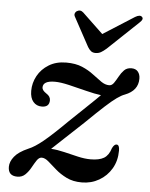

<svg xmlns="http://www.w3.org/2000/svg" viewBox="-51 -726 610 779"><g transform="rotate(5 254.0 -337.0)"><path d="M450.5 -131.5Q450.5 -90 431.8 -58Q413 -26 381.2 -7.8Q349.5 10.5 311 10.5Q275 10.5 248.8 -2.5Q222.5 -15.5 203.2 -32.5Q184 -49.5 169 -62.5Q154 -75.5 141 -75.5Q130 -75.5 121.2 -62.5Q112.5 -49.5 103.2 -32.5Q94 -15.5 81 -2.8Q68 10 48.5 10Q11 10 11 -27Q11 -48 27.8 -69Q44.5 -90 83.5 -107Q108.5 -117 142.5 -144.8Q176.5 -172.5 237 -232.5Q280.5 -274.5 311 -303.2Q341.5 -332 358 -349Q333 -352 296.8 -361.2Q260.5 -370.5 225.2 -378.8Q190 -387 167.5 -387Q119 -387 119 -359.5Q119 -348 136.5 -336.5Q153.5 -326 153.5 -310.5Q153.5 -282 122.5 -282Q101 -282 87.8 -297.5Q74.5 -313 74.5 -342Q74.5 -374 90.2 -403Q106 -432 135.8 -450.2Q165.5 -468.5 206.5 -468.5Q245 -468.5 271.8 -457Q298.5 -445.5 318.2 -430.2Q338 -415 354.5 -403.5Q371 -392 387.5 -392Q398.5 -392 406.5 -403.5Q414.5 -415 422.8 -430.2Q431 -445.5 442.2 -457Q453.5 -468.5 472 -468.5Q489.5 -468.5 498.5 -457.5Q507.5 -446.5 507.5 -429Q507.5 -380.5 454.5 -360Q441.5 -355.5 423 -342.5Q404.5 -329.5 375.5 -303Q346.5 -276.5 301 -232Q253.5 -187 223.8 -159.8Q194 -132.5 175.5 -114.5Q201 -113 229.8 -106Q258.5 -99 286.5 -92.5Q314.5 -86 338.5 -86Q373.5 -86 392.8 -97.5Q412 -109 421 -138.5Q429 -155 438.5 -155Q450.5 -155 450.5 -131.5ZM364.5 -539Q352.5 -528.5 342.8 -523Q333 -517.5 321 -517.5Q309.5 -517.5 302.5 -523Q295.5 -528.5 289 -539L225.5 -656Q221 -663.5 223 -669.8Q225 -676 230 -679.5Q244.5 -688.5 257 -677L341.5 -596.5L468 -677Q488 -689 496.5 -679.5Q505 -671 488 -656Z"/></g></svg>

Font: Fraunces 9pt
Style: Italic
Weight: 400
Italic angle: -16°
Version: Version 1.000;[b76b70a41]